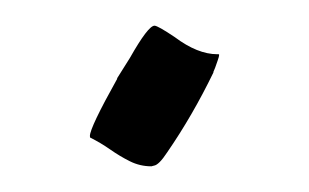

<svg xmlns="http://www.w3.org/2000/svg" viewBox="-20 -261 238 148"><path d="M96.7 -132.8Q87.9 -132.8 80.1 -136.7Q72.3 -140.6 64.9 -145.8Q57.6 -150.9 49.8 -154.8Q49.3 -154.8 49.3 -156.2Q49.3 -162.6 70.3 -200.2V-200.7L80.1 -216.3Q94.2 -241.2 99.1 -241.2Q101.6 -241.2 114.7 -232.4Q132.3 -219.2 147.5 -219.2H148.4Q148.9 -219.2 148.9 -218.8Q148.9 -217.3 147.7 -214.1Q146.5 -210.9 145.8 -208.7Q145 -206.5 144.5 -205.6V-205.1Q128.4 -171.9 108.9 -143.6Q102.5 -133.8 98.6 -133.3Z"/></svg>

Font: Terrible Cursive
Style: Regular
Weight: 400
Designer: GGBotNet
Foundry: GGBotNet
Version: 1.00